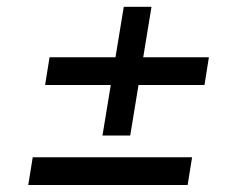

<svg xmlns="http://www.w3.org/2000/svg" viewBox="-20 -565 699 551"><path d="M391 -400.6 414.8 -545.5H335.2L311.4 -400.6H122.2L109.4 -321H297.9L274.1 -176.1H353.7L377.5 -321H566.8L579.5 -400.6ZM61.1 -34.1H518.5L531.2 -113.6H73.9Z"/></svg>

Font: TID UI
Style: Italic
Weight: 400
Italic angle: -9.39999°
Designer: The TID Project Authors
Foundry: Bakken & Bæck
Version: Version 1.001;hotconv 1.0.109;makeotfexe 2.5.65596